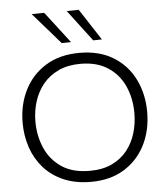

<svg xmlns="http://www.w3.org/2000/svg" viewBox="-63 -1025 944 1091"><g transform="rotate(-5 409.0 -480.0)"><path d="M412.5 10.5Q323 10.5 255.8 -18.8Q188.5 -48 143.5 -99Q98.5 -150 76 -216.5Q53.5 -283 53.5 -357.5Q53.5 -461 95.8 -544.5Q138 -628 217.8 -676.8Q297.5 -725.5 409.5 -725.5Q523.5 -725.5 602.8 -676.2Q682 -627 723 -543.5Q764 -460 764 -357.5Q764 -252.5 721.8 -169.2Q679.5 -86 600.8 -37.8Q522 10.5 412.5 10.5ZM410 -52.5Q483.5 -52.5 536.5 -77.5Q589.5 -102.5 623.8 -145.5Q658 -188.5 674.5 -243.2Q691 -298 691 -357.5Q691 -443 659.5 -512.2Q628 -581.5 565.5 -622.2Q503 -663 410 -663Q338 -663 284.8 -638.2Q231.5 -613.5 196.2 -570.5Q161 -527.5 143.8 -472.8Q126.5 -418 126.5 -357.5Q126.5 -277 156.8 -207.2Q187 -137.5 249.8 -95Q312.5 -52.5 410 -52.5ZM314.5 -789.5Q276 -833.5 237.5 -878Q199 -922.5 158.5 -968.5L230 -969.5Q264 -925 298.5 -880.5Q333 -835.5 367.5 -790.5ZM494 -789.5Q460.5 -833.5 427 -878Q393.5 -922.5 358.5 -968.5L427 -969.5Q456 -925 485 -880.5Q514 -836 543.5 -790.5Z"/></g></svg>

Font: Heraclito Light
Style: Regular
Weight: 300
Designer: Kostas Bartsokas (font) & Cristiano Sobral (main changes)
Foundry: Kostas Bartsokas (font) & Cristiano Sobral (main changes)
Version: Version 1.00;July 8, 2020;FontCreator 13.0.0.2655 64-bit